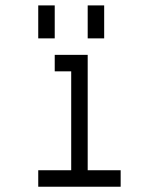

<svg xmlns="http://www.w3.org/2000/svg" viewBox="-20 -708 540 728"><path d="M187.5 -562.5H125V-687.5H187.5ZM125 -62.5H250V-437.5H187.5V-500H312.5V-62.5H437.5V0H125ZM312.5 -687.5H375V-562.5H312.5Z"/></svg>

Font: 寒蝉点阵体 16px
Style: Regular
Weight: 400
Designer: Designed by Warren2060
Foundry: ChillType
Version: Version 1.000